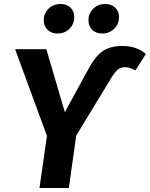

<svg xmlns="http://www.w3.org/2000/svg" viewBox="-20 -937 747 957"><path d="M266.1 -770Q235.8 -770 217 -788.6Q198.2 -807.1 198.2 -835.9Q198.2 -871.1 222.2 -894Q246.1 -917 282.2 -917Q313 -917 331.5 -898.9Q350.1 -880.9 350.1 -852.1Q350.1 -816.9 326.2 -793.5Q302.2 -770 266.1 -770ZM488.8 -770Q458.5 -770 439.7 -788.6Q420.9 -807.1 420.9 -835.9Q420.9 -870.6 445.1 -893.8Q469.2 -917 504.9 -917Q535.6 -917 554.4 -898.9Q573.2 -880.9 573.2 -852.1Q573.2 -816.9 549.1 -793.5Q524.9 -770 488.8 -770ZM176.8 0 213.9 -259.8 55.2 -691.9H210.9L303.2 -377.9L413.1 -579.1Q450.2 -651.4 488.5 -679.7Q526.9 -708 590.8 -708Q660.2 -708 707 -668L654.8 -585.9Q627 -602.1 604 -602.1Q582.5 -602.1 567.9 -590.6Q553.2 -579.1 534.2 -547.9L359.9 -261.2L323.2 0Z"/></svg>

Font: FiraGO SemiBold
Style: Italic
Weight: 600
Italic angle: -8°
Designer: bBox Type GmbH
Foundry: bBox Type GmbH
Version: Version 1.001;PS 001.001;hotconv 1.0.88;makeotf.lib2.5.64775